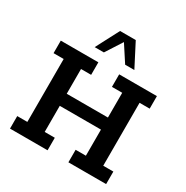

<svg xmlns="http://www.w3.org/2000/svg" viewBox="-180 -951 1067 1102"><g transform="rotate(30 353.5 -400.5)"><path d="M35 0V-83H102V-500H35V-583H284V-500H217V-336H490V-500H422V-583H672V-500H605V-83H672V0H422V-83H490V-256H217V-83H284V0ZM222 -648 302 -801H406L485 -648H424L353 -757L283 -648Z"/></g></svg>

Font: Rokkitt SemiBold SemiBold
Style: Regular
Weight: 600
Version: Version 3.103